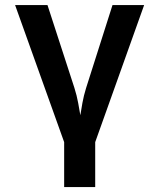

<svg xmlns="http://www.w3.org/2000/svg" viewBox="-20 -570 639 770"><path d="M237.3 180.2V0L40.5 -549.8H170.4L278.3 -217.8Q288.1 -187 293.5 -157.2Q298.3 -127.4 302.2 -107.9Q305.2 -127 310.5 -157.2Q315.9 -187 325.2 -216.8L431.2 -549.8H558.1L361.8 0V180.2Z"/></svg>

Font: UDEV Gothic 35
Style: Bold
Weight: 700
Version: v2.1.0; ttfautohint (v1.8.4.7-5d5b-dirty) -l 6 -r 45 -G 200 